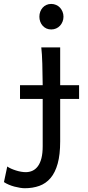

<svg xmlns="http://www.w3.org/2000/svg" viewBox="-79 -743 453 992"><path d="M124.5 -656.7Q124.5 -670.4 128.9 -682.4Q133.3 -694.3 141.4 -703.4Q149.4 -712.4 160.6 -717.5Q171.9 -722.7 185.5 -722.7Q199.2 -722.7 210.9 -717.5Q222.7 -712.4 231 -703.4Q239.3 -694.3 244.1 -682.4Q249 -670.4 249 -656.7Q249 -643.1 244.1 -631.1Q239.3 -619.1 231 -610.1Q222.7 -601.1 210.9 -595.9Q199.2 -590.8 185.5 -590.8Q171.9 -590.8 160.6 -595.9Q149.4 -601.1 141.4 -610.1Q133.3 -619.1 128.9 -631.1Q124.5 -643.1 124.5 -656.7ZM24.4 -302.7H141.6Q141.1 -362.3 139.6 -413.8Q138.2 -465.3 134.3 -498H231.9V-302.7H329.6V-231.9H231.9V-12.2Q231.9 56.2 219 102.5Q206.1 148.9 182.1 177Q158.2 205.1 124.3 217.3Q90.3 229.5 48.8 229.5Q38.6 229.5 24.7 227.3Q10.7 225.1 -4.2 221.2Q-19 217.3 -33.4 211.2Q-47.9 205.1 -58.6 197.8L-41.5 117.2Q-33.7 123 -21.5 128.4Q-9.3 133.8 3.9 137.9Q17.1 142.1 30.3 144.3Q43.5 146.5 53.7 146.5Q73.2 146.5 89.4 138.9Q105.5 131.3 117.2 115.2Q128.9 99.1 135.3 73.7Q141.6 48.3 141.6 12.2V-231.9H24.4Z"/></svg>

Font: Andika Afr
Style: Regular
Weight: 400
Designer: Victor Gaultney, Annie Olsen, Julie Remington, Don Collingsworth, Eric Hays, Becca Hirsbrunner
Foundry: SIL International
Version: Version 5.000